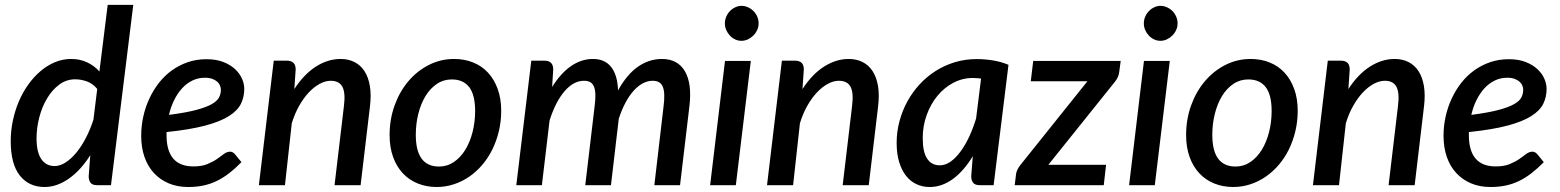

<svg xmlns="http://www.w3.org/2000/svg" viewBox="-20 -760 6402 788"><path d="M379 0Q358.5 0 351.2 -10.5Q344 -21 344 -36.5L350.5 -123Q331.5 -93 309.8 -69Q288 -45 264.2 -28Q240.5 -11 215 -1.8Q189.5 7.5 163 7.5Q98.5 7.5 61.2 -39.8Q24 -87 24 -181Q24 -223.5 32.8 -265Q41.5 -306.5 57.5 -344Q73.5 -381.5 96.2 -413.2Q119 -445 146.5 -468.2Q174 -491.5 205.8 -504.8Q237.5 -518 272 -518Q308 -518 337.5 -504.2Q367 -490.5 388 -466.5L422 -740H527L435.5 0ZM204 -78.5Q226 -78.5 248.8 -93Q271.5 -107.5 292.8 -133Q314 -158.5 332.2 -193.5Q350.5 -228.5 363.5 -269L379 -395Q361 -417 336.8 -425.8Q312.5 -434.5 288.5 -434.5Q252.5 -434.5 223.2 -412.8Q194 -391 173.2 -356.2Q152.5 -321.5 141.2 -278.2Q130 -235 130 -192Q130 -135.5 149.5 -107Q169 -78.5 204 -78.5Z M982.5 -395.5Q982.5 -362 968.8 -334Q955 -306 919.5 -283.5Q884 -261 822 -244.5Q760 -228 663.5 -218V-205Q663.5 -141.5 691 -109.2Q718.5 -77 773.5 -77Q808 -77 831 -86.5Q854 -96 870.2 -107.2Q886.5 -118.5 898.8 -128Q911 -137.5 924.5 -137.5Q935 -137.5 944 -127.5L971 -94.5Q945 -68 920 -48.8Q895 -29.5 869 -17Q843 -4.5 814.5 1.5Q786 7.5 752.5 7.5Q708 7.5 672.5 -7.5Q637 -22.5 611.8 -49.8Q586.5 -77 573 -115.8Q559.5 -154.5 559.5 -202.5Q559.5 -242.5 568 -281.2Q576.5 -320 592.8 -355Q609 -390 632.2 -419.8Q655.5 -449.5 685.2 -471Q715 -492.5 750.8 -504.8Q786.5 -517 827.5 -517Q867 -517 896 -505.8Q925 -494.5 944.2 -476.8Q963.5 -459 973 -437.5Q982.5 -416 982.5 -395.5ZM821.5 -441Q793.5 -441 769.8 -429.5Q746 -418 727.2 -397.5Q708.5 -377 694.8 -349.2Q681 -321.5 673.5 -288.5Q742.5 -297.5 784.2 -308.5Q826 -319.5 848.8 -332.5Q871.5 -345.5 879 -360.2Q886.5 -375 886.5 -391.5Q886.5 -399.5 883 -408.5Q879.5 -417.5 871.8 -424.5Q864 -431.5 851.5 -436.2Q839 -441 821.5 -441Z M1042.5 0 1103.5 -511H1157.5Q1175 -511 1184.2 -502.2Q1193.5 -493.5 1193.5 -475L1188 -394.5Q1228 -456 1277 -487Q1326 -518 1378 -518Q1410 -518 1435 -505.2Q1460 -492.5 1476 -467.8Q1492 -443 1498 -407Q1504 -371 1498.5 -324.5L1460 0H1353L1391.5 -324.5Q1398.5 -379 1385.2 -403.8Q1372 -428.5 1337.5 -428.5Q1315.5 -428.5 1292.2 -416Q1269 -403.5 1247.5 -380.8Q1226 -358 1207.8 -325.8Q1189.5 -293.5 1177.5 -254L1149.5 0Z M1782 -76.5Q1815.5 -76.5 1843 -95.2Q1870.5 -114 1889.8 -145.5Q1909 -177 1919.5 -218.2Q1930 -259.5 1930 -304.5Q1930 -370.5 1905.8 -402.2Q1881.5 -434 1834 -434Q1800 -434 1772.8 -415.5Q1745.5 -397 1726.5 -366Q1707.5 -335 1697 -293.5Q1686.5 -252 1686.5 -206.5Q1686.5 -76.5 1782 -76.5ZM1772.5 7.5Q1730.5 7.5 1695 -6.8Q1659.5 -21 1633.8 -48.2Q1608 -75.5 1593.5 -115.2Q1579 -155 1579 -205.5Q1579 -271 1599.8 -328Q1620.5 -385 1656.5 -427.2Q1692.5 -469.5 1740.8 -493.8Q1789 -518 1844 -518Q1886 -518 1921.5 -503.8Q1957 -489.5 1982.5 -462.2Q2008 -435 2022.5 -395.2Q2037 -355.5 2037 -305Q2037 -262 2027.5 -222Q2018 -182 2001 -147.2Q1984 -112.5 1959.8 -84Q1935.5 -55.5 1906.2 -35.2Q1877 -15 1843 -3.8Q1809 7.5 1772.5 7.5Z M2099 0 2160.5 -511H2214.5Q2232 -511 2241.2 -502.2Q2250.5 -493.5 2250.5 -475L2246 -403Q2282 -460.5 2324.2 -489.2Q2366.5 -518 2413.5 -518Q2462.5 -518 2488.5 -484.8Q2514.5 -451.5 2516.5 -389Q2553.5 -455.5 2599 -486.8Q2644.5 -518 2696.5 -518Q2761.5 -518 2791 -467.5Q2820.5 -417 2809.5 -324.5L2771 0H2665.5L2703.5 -324.5Q2707 -351.5 2706.2 -371.2Q2705.5 -391 2700.2 -403.8Q2695 -416.5 2684.8 -422.5Q2674.5 -428.5 2658 -428.5Q2638 -428.5 2618.2 -418Q2598.5 -407.5 2580.5 -387.5Q2562.5 -367.5 2547 -338.5Q2531.5 -309.5 2519.5 -272.5L2487.5 0H2382L2420.5 -324.5Q2424 -351.5 2423.5 -371.2Q2423 -391 2418 -403.8Q2413 -416.5 2403 -422.5Q2393 -428.5 2376.5 -428.5Q2354.5 -428.5 2334.5 -417.2Q2314.5 -406 2296.5 -385Q2278.5 -364 2263 -333.8Q2247.5 -303.5 2235.5 -265.5L2204 0Z M3061.5 -510 3000 0H2894.5L2955.5 -510ZM3093.5 -664Q3093.5 -649.5 3087.5 -636.5Q3081.5 -623.5 3071.5 -613.8Q3061.5 -604 3049 -598.2Q3036.5 -592.5 3023 -592.5Q3009.5 -592.5 2997.2 -598.2Q2985 -604 2975.8 -613.8Q2966.5 -623.5 2960.8 -636.5Q2955 -649.5 2955 -664Q2955 -678.5 2960.8 -691.8Q2966.5 -705 2976 -714.8Q2985.5 -724.5 2998 -730.2Q3010.5 -736 3023.5 -736Q3037 -736 3049.8 -730.2Q3062.5 -724.5 3072.2 -714.8Q3082 -705 3087.8 -692Q3093.5 -679 3093.5 -664Z M3128 0 3189 -511H3243Q3260.5 -511 3269.8 -502.2Q3279 -493.5 3279 -475L3273.5 -394.5Q3313.5 -456 3362.5 -487Q3411.5 -518 3463.5 -518Q3495.5 -518 3520.5 -505.2Q3545.5 -492.5 3561.5 -467.8Q3577.5 -443 3583.5 -407Q3589.5 -371 3584 -324.5L3545.5 0H3438.5L3477 -324.5Q3484 -379 3470.8 -403.8Q3457.5 -428.5 3423 -428.5Q3401 -428.5 3377.8 -416Q3354.5 -403.5 3333 -380.8Q3311.5 -358 3293.2 -325.8Q3275 -293.5 3263 -254L3235 0Z M4058 0H4001.5Q3981 0 3973.5 -10.5Q3966 -21 3966 -36.5L3972.5 -119Q3955 -90 3935 -66.8Q3915 -43.5 3893 -27Q3871 -10.5 3846.5 -1.5Q3822 7.5 3796 7.5Q3766.5 7.5 3741.5 -4Q3716.5 -15.5 3698.5 -38.5Q3680.5 -61.5 3670.2 -95.2Q3660 -129 3660 -173.5Q3660 -219 3671.5 -262.2Q3683 -305.5 3704 -343.8Q3725 -382 3754.5 -414Q3784 -446 3820.5 -469Q3857 -492 3899.2 -504.8Q3941.5 -517.5 3988 -517.5Q4021.5 -517.5 4054.5 -512.2Q4087.5 -507 4119 -494ZM3837 -81.5Q3859.5 -81.5 3880.8 -96.2Q3902 -111 3921.2 -136.8Q3940.5 -162.5 3957 -197.5Q3973.5 -232.5 3986 -273.5L4006.5 -437.5Q3998 -438.5 3989.8 -439.2Q3981.5 -440 3973 -440Q3930 -440 3892.2 -420Q3854.5 -400 3826.8 -366Q3799 -332 3783 -287.2Q3767 -242.5 3767 -193Q3767 -136 3785.2 -108.8Q3803.5 -81.5 3837 -81.5Z M4573.5 -465Q4572.5 -453.5 4567.5 -443Q4562.5 -432.5 4555.5 -424L4282.5 -83.5H4519.5L4510 0H4144.5L4150 -45Q4150.5 -52.5 4155.5 -63.2Q4160.5 -74 4168 -83L4443 -426.5H4210.5L4220.5 -510H4579.5Z M4781 -510 4719.5 0H4614L4675 -510ZM4813 -664Q4813 -649.5 4807 -636.5Q4801 -623.5 4791 -613.8Q4781 -604 4768.5 -598.2Q4756 -592.5 4742.5 -592.5Q4729 -592.5 4716.8 -598.2Q4704.5 -604 4695.2 -613.8Q4686 -623.5 4680.2 -636.5Q4674.5 -649.5 4674.5 -664Q4674.5 -678.5 4680.2 -691.8Q4686 -705 4695.5 -714.8Q4705 -724.5 4717.5 -730.2Q4730 -736 4743 -736Q4756.5 -736 4769.2 -730.2Q4782 -724.5 4791.8 -714.8Q4801.5 -705 4807.2 -692Q4813 -679 4813 -664Z M5051 -76.5Q5084.5 -76.5 5112 -95.2Q5139.5 -114 5158.8 -145.5Q5178 -177 5188.5 -218.2Q5199 -259.5 5199 -304.5Q5199 -370.5 5174.8 -402.2Q5150.5 -434 5103 -434Q5069 -434 5041.8 -415.5Q5014.5 -397 4995.5 -366Q4976.5 -335 4966 -293.5Q4955.5 -252 4955.5 -206.5Q4955.5 -76.5 5051 -76.5ZM5041.5 7.5Q4999.5 7.5 4964 -6.8Q4928.5 -21 4902.8 -48.2Q4877 -75.5 4862.5 -115.2Q4848 -155 4848 -205.5Q4848 -271 4868.8 -328Q4889.5 -385 4925.5 -427.2Q4961.5 -469.5 5009.8 -493.8Q5058 -518 5113 -518Q5155 -518 5190.5 -503.8Q5226 -489.5 5251.5 -462.2Q5277 -435 5291.5 -395.2Q5306 -355.5 5306 -305Q5306 -262 5296.5 -222Q5287 -182 5270 -147.2Q5253 -112.5 5228.8 -84Q5204.5 -55.5 5175.2 -35.2Q5146 -15 5112 -3.8Q5078 7.5 5041.5 7.5Z M5368.5 0 5429.5 -511H5483.5Q5501 -511 5510.2 -502.2Q5519.5 -493.5 5519.5 -475L5514 -394.5Q5554 -456 5603 -487Q5652 -518 5704 -518Q5736 -518 5761 -505.2Q5786 -492.5 5802 -467.8Q5818 -443 5824 -407Q5830 -371 5824.5 -324.5L5786 0H5679L5717.5 -324.5Q5724.5 -379 5711.2 -403.8Q5698 -428.5 5663.5 -428.5Q5641.5 -428.5 5618.2 -416Q5595 -403.5 5573.5 -380.8Q5552 -358 5533.8 -325.8Q5515.5 -293.5 5503.5 -254L5475.5 0Z M6327.5 -395.5Q6327.5 -362 6313.8 -334Q6300 -306 6264.5 -283.5Q6229 -261 6167 -244.5Q6105 -228 6008.5 -218V-205Q6008.5 -141.5 6036 -109.2Q6063.5 -77 6118.5 -77Q6153 -77 6176 -86.5Q6199 -96 6215.2 -107.2Q6231.5 -118.5 6243.8 -128Q6256 -137.5 6269.5 -137.5Q6280 -137.5 6289 -127.5L6316 -94.5Q6290 -68 6265 -48.8Q6240 -29.5 6214 -17Q6188 -4.5 6159.5 1.5Q6131 7.5 6097.5 7.5Q6053 7.5 6017.5 -7.5Q5982 -22.5 5956.8 -49.8Q5931.5 -77 5918 -115.8Q5904.5 -154.5 5904.5 -202.5Q5904.5 -242.5 5913 -281.2Q5921.5 -320 5937.8 -355Q5954 -390 5977.2 -419.8Q6000.5 -449.5 6030.2 -471Q6060 -492.5 6095.8 -504.8Q6131.5 -517 6172.5 -517Q6212 -517 6241 -505.8Q6270 -494.5 6289.2 -476.8Q6308.5 -459 6318 -437.5Q6327.5 -416 6327.5 -395.5ZM6166.5 -441Q6138.5 -441 6114.8 -429.5Q6091 -418 6072.2 -397.5Q6053.5 -377 6039.8 -349.2Q6026 -321.5 6018.5 -288.5Q6087.5 -297.5 6129.2 -308.5Q6171 -319.5 6193.8 -332.5Q6216.5 -345.5 6224 -360.2Q6231.5 -375 6231.5 -391.5Q6231.5 -399.5 6228 -408.5Q6224.5 -417.5 6216.8 -424.5Q6209 -431.5 6196.5 -436.2Q6184 -441 6166.5 -441Z"/></svg>

Font: Lato Semibold
Style: Italic
Weight: 600
Italic angle: -7°
Designer: Lukasz Dziedzic
Foundry: tyPoland Lukasz Dziedzic
Version: Version 2.006; 2014-01-15